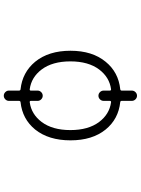

<svg xmlns="http://www.w3.org/2000/svg" viewBox="119 -804 762 1040"><g transform="rotate(-90 500.0 -284.0)"><path d="M465.8 -63.5Q473.6 -62.5 473.6 -70.3V-103.5Q473.6 -115.2 481.9 -123.5Q490.2 -131.8 501.5 -131.8Q512.7 -131.8 521 -123.5Q529.3 -115.2 529.3 -103.5V-70.3Q529.3 -62.5 537.1 -63.5Q601.6 -72.3 643.6 -127.9Q687.5 -186.5 687.5 -283.7Q687.5 -380.9 643.6 -439.5Q601.6 -495.1 537.1 -503.9Q529.3 -504.9 529.3 -498V-460.9Q529.3 -450.2 521 -441.9Q512.7 -433.6 501.5 -433.6Q490.2 -433.6 481.9 -441.9Q473.6 -450.2 473.6 -460.9V-498Q473.6 -504.9 465.8 -503.9Q401.4 -495.1 359.4 -439.5Q315.4 -380.9 315.4 -283.7Q315.4 -186.5 359.4 -127.9Q401.4 -72.3 465.8 -63.5ZM529.3 -562.5Q529.3 -554.7 536.1 -553.7Q627.9 -543.9 685.5 -474.6Q745.1 -401.4 745.1 -283.2Q745.1 -165 685.5 -92.8Q628.9 -23.4 537.1 -13.7Q529.3 -12.7 529.3 -5.9V48.8Q529.3 60.5 521 68.8Q512.7 77.1 501.5 77.1Q490.2 77.1 481.9 68.8Q473.6 60.5 473.6 48.8V-5.9Q473.6 -12.7 466.8 -13.7Q375 -23.4 318.4 -92.8Q259.8 -165 259.8 -283.2Q259.8 -401.4 318.4 -474.6Q375 -543.9 466.8 -553.7Q473.6 -554.7 473.6 -562.5V-617.2Q473.6 -627.9 481.9 -636.2Q490.2 -644.5 501.5 -644.5Q512.7 -644.5 521 -636.2Q529.3 -627.9 529.3 -617.2Z"/></g></svg>

Font: Rounded-X Mgen+ 1m light
Style: Regular
Weight: 200
Designer: [Source Han Sans]
Ryoko NISHIZUKA  (kana & ideographs); Paul D. Hunt (Latin, Greek & Cyrillic); Wenlong ZHANG  (bopomofo
Version: Version 1.059.20150602